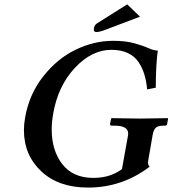

<svg xmlns="http://www.w3.org/2000/svg" viewBox="-20 -844 785 874"><path d="M674.8 -229 654.8 -113.8Q650.9 -95.7 661.1 -85Q535.2 10.3 379.9 9.8Q246.6 9.8 167.7 -64.2Q88.9 -138.2 88.9 -252Q88.9 -279.3 94.2 -308.1Q112.3 -414.1 176.3 -495.6Q240.2 -577.1 324.2 -617.7Q408.2 -658.2 495.1 -658.2Q551.3 -658.2 591.1 -647.2Q630.9 -636.2 655.5 -625Q680.2 -613.8 698.2 -613.8Q689.5 -548.8 689 -444.8L649.9 -437Q646 -476.1 637 -505.6Q627.9 -535.2 610.4 -561.5Q592.8 -587.9 561.8 -602.5Q530.8 -617.2 486.8 -617.2Q397.9 -617.2 321 -535.2Q244.1 -453.1 222.2 -327.1Q215.8 -290.5 215.3 -255.4Q215.3 -158.7 263.9 -96.4Q312.5 -34.2 404.8 -34.2Q481.9 -34.2 535.2 -74.2L563 -229Q563.5 -232.4 563.5 -235.8Q563.5 -272 501 -272H487.8Q480 -272 481 -280.8L485.8 -304.2L487.8 -306.2Q580.6 -304.2 618.2 -304.2L743.2 -306.2L745.1 -304.2L741.2 -280.8Q740.2 -272 731 -272H726.1Q698.2 -272 688.5 -262Q678.7 -252 674.8 -229ZM559.1 -824.2 617.2 -768.1 463.9 -710Q433.1 -697.8 418.9 -698.2Q406.7 -698.2 407.2 -710V-712.9Q409.2 -730 421.9 -737.8Z"/></svg>

Font: Linux Libertine
Style: Semibold Italic
Weight: 600
Italic angle: -11.5°
Designer: Philipp H. Poll
Foundry: Philipp H. Poll
Version: Version 5.1.2 ; ttfautohint (v0.9)